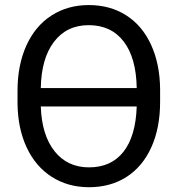

<svg xmlns="http://www.w3.org/2000/svg" viewBox="-20 -741 720 770"><path d="M50.3 0ZM622.1 -332.5Q622.1 -228.5 587.2 -150.9Q552.2 -73.2 487.8 -31.7Q423.3 9.8 336.9 9.8Q252.9 9.8 188 -31.5Q123 -72.8 87.2 -149.2Q51.3 -225.6 50.3 -326.2V-377.4Q50.3 -480 85.9 -558.6Q121.6 -637.2 186.8 -679Q252 -720.7 335.9 -720.7Q421.4 -720.7 485.8 -679.7Q550.3 -638.7 585.7 -561.8Q621.1 -484.9 622.1 -383.8ZM335.9 -640.1Q247.1 -640.1 196.3 -573Q145.5 -505.9 143.6 -387.7H528.3Q526.4 -508.8 476.1 -574.5Q425.8 -640.1 335.9 -640.1ZM336.9 -69.8Q425.8 -69.8 475.1 -132.3Q524.4 -194.8 528.3 -314H143.6Q147.5 -198.7 199 -134.3Q250.5 -69.8 336.9 -69.8Z"/></svg>

Font: Roboto
Style: Regular
Weight: 400
Designer: Google
Version: Version 2.134; 2016; ttfautohint (v1.6)